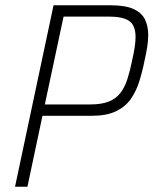

<svg xmlns="http://www.w3.org/2000/svg" viewBox="-20 -708 582 728"><path d="M37 0 183 -688H399Q456 -688 487 -673.5Q518 -659 530 -633.5Q542 -608 542 -575Q542 -553 538 -528.5Q534 -504 528 -478Q520 -437 508 -399Q496 -361 475.5 -332Q455 -303 419.5 -286Q384 -269 329 -269H141L84 0ZM150 -312H322Q365 -312 392.5 -323Q420 -334 436.5 -355.5Q453 -377 463 -408Q473 -439 481 -479Q487 -505 490.5 -527.5Q494 -550 494 -568Q494 -593 485.5 -610.5Q477 -628 454.5 -636.5Q432 -645 393 -645H221Z"/></svg>

Font: Saira SemiCondensed ExtraLight
Style: Italic
Weight: 250
Width: 4
Italic angle: -12°
Designer: Hector Gatti with collaboration of the Omnibus-Type team
Foundry: Omnibus-Type
Version: Version 1.101